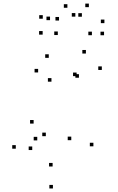

<svg xmlns="http://www.w3.org/2000/svg" viewBox="-20 -837 660 1078"><path d="M504.4 -15.5V-35.5H484.4V-15.5ZM551.7 -444.2V-464.2H531.7V-444.2ZM462.3 -536.4V-556.4H442.3V-536.4ZM253.8 -512.2V-532.2H233.8V-512.2ZM194.1 -430.2V-450.2H174.1V-430.2ZM268.9 -378.4V-398.4H248.9V-378.4ZM410.1 -409.6V-429.6H390.1V-409.6ZM423.2 -400.6V-420.6H403.2V-400.6ZM380.2 -49.9V-69.9H360.2V-49.9ZM275.4 97.8V77.8H255.4V97.8ZM189.2 -48.7V-68.7H169.2V-48.7ZM161 5.4V-14.6H141V5.4ZM237.3 -72.4V-92.4H217.3V-72.4ZM168.8 -143.1V-163.1H148.8V-143.1ZM68.7 -2.1V-22.1H48.7V-2.1ZM277.1 221.2V201.2H257.1V221.2ZM304.6 -640.3V-660.3H284.6V-640.3ZM439.7 -743.1V-763.1H419.7V-743.1ZM403.1 -743.6V-763.6H383.1V-743.6ZM496 -639.3V-659.3H476V-639.3ZM564.2 -639.1V-659.1H544.2V-639.1ZM566.2 -707.1V-727.1H546.2V-707.1ZM478.9 -796.8V-816.8H458.9V-796.8ZM358.4 -793.4V-813.4H338.4V-793.4ZM260.9 -723.8V-743.8H240.9V-723.8ZM311.4 -721.7V-741.7H291.4V-721.7ZM220.2 -731.9V-751.9H200.2V-731.9ZM219.5 -642.6V-662.6H199.5V-642.6Z"/></svg>

Font: Monaspace Radon Dots Var
Style: Regular
Weight: 400
Designer: Riley Cran and the Lettermatic Team
Version: Version 1.100 (Monaspace Radon Dots)